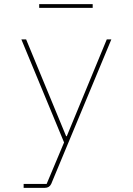

<svg xmlns="http://www.w3.org/2000/svg" viewBox="-20 -706 640 926"><path d="M495 -516H517L227 181Q218 200 196 200H94V181H205L289 -19L83 -516H106L299 -49H302ZM169 -686H427V-668H169Z"/></svg>

Font: IBM Plex Mono Thin
Style: Regular
Weight: 100
Monospace: yes
Designer: Mike Abbink, Paul van der Laan, Pieter van Rosmalen
Foundry: Bold Monday
Version: Version 2.3